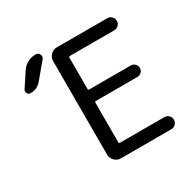

<svg xmlns="http://www.w3.org/2000/svg" viewBox="-165 -950 1106 1100"><g transform="rotate(-30 387.5 -400.0)"><path d="M141.6 -635.7Q113.3 -602.5 69.3 -602.5Q55.7 -602.5 48.8 -615.2Q45.9 -621.1 45.9 -626Q45.9 -632.8 49.8 -638.7L111.3 -732.4Q127 -754.9 150.4 -767.6Q173.8 -780.3 201.2 -780.3H205.1Q222.7 -780.3 229.5 -764.6Q236.3 -749 225.6 -736.3ZM371.1 -674.8Q363.3 -674.8 363.3 -668V-460.9Q363.3 -453.1 371.1 -453.1H645.5Q661.1 -453.1 672.4 -441.9Q683.6 -430.7 683.6 -415Q683.6 -399.4 672.4 -388.2Q661.1 -377 645.5 -377H371.1Q363.3 -377 363.3 -369.1V-107.4Q363.3 -100.6 371.1 -100.6H664.1Q680.7 -100.6 692.4 -88.9Q704.1 -77.1 704.1 -60.5Q704.1 -43.9 692.4 -32.2Q680.7 -20.5 664.1 -20.5H330.1Q306.6 -20.5 289.6 -37.6Q272.5 -54.7 272.5 -78.1V-697.3Q272.5 -720.7 289.6 -737.8Q306.6 -754.9 330.1 -754.9H664.1Q680.7 -754.9 692.4 -743.2Q704.1 -731.4 704.1 -714.8Q704.1 -698.2 692.4 -686.5Q680.7 -674.8 664.1 -674.8Z"/></g></svg>

Font: Gen Jyuu Gothic Regular
Style: Regular
Weight: 400
Designer: [Source Han Sans]
Ryoko NISHIZUKA  (kana & ideographs); Paul D. Hunt (Latin, Greek & Cyrillic); Wenlong ZHANG  (bopomofo
Version: Version 1.002.20150607